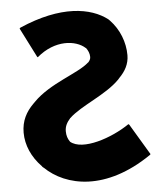

<svg xmlns="http://www.w3.org/2000/svg" viewBox="-57 -880 820 948"><g transform="rotate(-5 353.0 -406.0)"><path d="M568 -245 564 -248C477 -188 328 -137 269 -187V-188L268 -189C259 -202 253 -218 253 -240C253 -264 263 -283 280 -302V-303H281C341 -360 465 -402 533 -472L539 -479C569 -509 589 -544 589 -588C589 -652 564 -717 518 -765L511 -772C430 -835 282 -860 74 -769L70 -765L144 -619L147 -616C238 -694 341 -683 387 -641H388C398 -628 405 -612 405 -595C405 -585 400 -576 392 -568H391C339 -520 197 -483 114 -398L105 -389C69 -353 45 -310 45 -251C45 -189 72 -128 120 -79L121 -78V-77L127 -71H128C230 29 427 70 656 -87L660 -91Z"/></g></svg>

Font: Hussar Woodtype
Style: Bd
Weight: 900
Foundry: Cannot Into Space Fonts
Version: Version 1.07